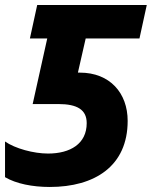

<svg xmlns="http://www.w3.org/2000/svg" viewBox="-25 -734 604 764"><path d="M173 10C352 10 483 -73 483 -253C483 -364 412 -445 293 -445H285L316 -581H530L559 -714H123L94 -581H163L105 -320H207C283 -320 320 -297 320 -244C320 -162 255 -123 166 -123C109 -123 35 -143 -5 -171V-29C39 -3 104 10 173 10Z"/></svg>

Font: Noto Sans SemiCondensed ExtraBold
Style: Italic
Weight: 800
Width: 4
Italic angle: -12°
Designer: Monotype Design Team
Foundry: Monotype Imaging Inc.
Version: Version 2.013